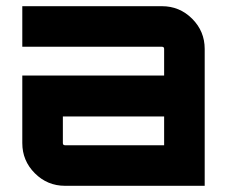

<svg xmlns="http://www.w3.org/2000/svg" viewBox="-20 -600 734 620"><path d="M503 -580Q560 -580 600.5 -539.5Q641 -499 641 -442V0H190Q133 0 92.5 -40.5Q52 -81 52 -138V-356H510V-442Q510 -449 503 -449H52V-580ZM510 -131V-224H183V-138Q183 -131 190 -131Z"/></svg>

Font: Orbitron
Style: Bold
Weight: 700
Designer: Matt McInerney
Foundry: Matt McInerney
Version: Version 001.001